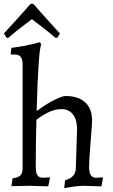

<svg xmlns="http://www.w3.org/2000/svg" viewBox="-30 -960 583 992"><path d="M202.1 -42Q211.4 -42 226.1 -43.9L228 -40L219.2 2.9L127.9 0L63 1Q44.9 2 28.8 2L35.2 -39.1Q64 -42 75.7 -54.2Q87.4 -66.4 86.9 -94.2V-626Q86.9 -677.7 49.8 -678.2H28.8L24.9 -681.2L28.8 -712.9Q100.1 -720.7 176.8 -742.2L183.1 -729Q168.5 -706.5 159.2 -386.2Q219.7 -429.7 257.3 -446.8Q294.9 -464.4 309.1 -463.9Q375 -463.9 410.6 -430.7Q446.3 -397.5 445.8 -335Q445.8 -321.3 438 -225.1Q430.2 -128.9 430.2 -98.1Q430.2 -42 464.8 -42H476.1Q485.4 -42 500 -43.9L502 -40L494.1 2.9L404.8 0Q366.2 0 301.8 12.2L306.2 -28.8Q362.8 -43.5 361.8 -94.2L368.2 -292Q368.2 -341.8 346.7 -369.1Q325.2 -396.5 288.1 -396Q251 -396 216.3 -377.9Q181.6 -359.9 158.2 -340.8Q154.8 -239.3 154.8 -98.1Q155.3 -67.4 163.1 -54.7Q170.9 -42 190.9 -42ZM142.1 -939.9Q245.6 -822.8 279.8 -787.1L266.1 -765.1L256.8 -764.2Q221.7 -794.9 188.5 -819.8Q155.3 -844.7 134.8 -860.8Q113.3 -844.7 81.1 -820.3Q48.8 -795.9 13.2 -764.2L3.9 -765.1L-9.8 -787.1Q52.7 -854.5 127.9 -939.9Z"/></svg>

Font: Alegreya-Regular
Style: Regular
Weight: 400
Designer: Juan Pablo del Peral
Foundry: Juan Pablo del Peral
Version: Version 1.003